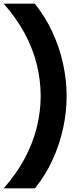

<svg xmlns="http://www.w3.org/2000/svg" viewBox="-61 -829 435 1043"><path d="M129 194H-41Q28 116 72.5 33Q117 -50 138.5 -136Q160 -222 160 -307Q160 -392 139 -478Q118 -564 73 -647.5Q28 -731 -41 -809H128Q186 -737 224.5 -653Q263 -569 282 -481Q301 -393 301 -307Q301 -221 282 -133Q263 -45 225 38.5Q187 122 129 194Z"/></svg>

Font: Onest
Style: Bold
Weight: 700
Designer: Dmitri Voloshin, Andrey Kudryavtsev
Foundry: Dmitri Voloshin, Andrey Kudryavtsev
Version: Version 1.000;gftools[0.9.33]